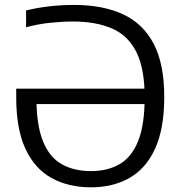

<svg xmlns="http://www.w3.org/2000/svg" viewBox="-20 -770 756 799"><path d="M358.5 9.5Q264.5 9.5 194.5 -29.2Q124.5 -68 86 -150.5Q47.5 -233 47.5 -365V-401H610V-337H100.5L131.5 -365.5Q131.5 -251 158.2 -183.8Q185 -116.5 236 -87.2Q287 -58 359 -58Q427.5 -58 477.5 -86.8Q527.5 -115.5 554.8 -182.8Q582 -250 582 -365.5Q582 -483.5 548 -552.5Q514 -621.5 447.2 -651Q380.5 -680.5 282.5 -680.5Q238.5 -680.5 187.2 -675Q136 -669.5 88.5 -656.5V-726.5Q138 -738.5 188 -744Q238 -749.5 288 -749.5Q408 -749.5 492 -710.5Q576 -671.5 619.8 -587.2Q663.5 -503 663.5 -367Q663.5 -234.5 625.5 -151.5Q587.5 -68.5 518.8 -29.5Q450 9.5 358.5 9.5Z"/></svg>

Font: Encode Sans SC Condensed Thin
Style: Regular
Weight: 400
Version: Version 3.002